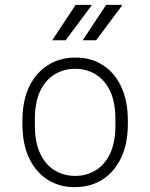

<svg xmlns="http://www.w3.org/2000/svg" viewBox="-20 -757 616 787"><path d="M285 10Q223 10 175 -20.5Q127 -51 99.5 -108.5Q72 -166 72 -248V-263Q72 -346 100.5 -403.5Q129 -461 178 -491Q227 -521 288 -521H291Q353 -521 401 -490.5Q449 -460 476.5 -402.5Q504 -345 504 -263V-248Q504 -166 475.5 -108Q447 -50 398.5 -20Q350 10 288 10ZM288 -36Q334 -36 371.5 -58.5Q409 -81 431 -127Q453 -173 453 -242V-269Q453 -339 431 -384.5Q409 -430 371.5 -452.5Q334 -475 288 -475Q242 -475 204.5 -452.5Q167 -430 145 -384.5Q123 -339 123 -269V-242Q123 -173 145 -127Q167 -81 204.5 -58.5Q242 -36 288 -36ZM319 -592 415 -737H479L480 -734L374 -592ZM194 -592 290 -737H354L355 -734L249 -592Z"/></svg>

Font: Chivo Medium Thin
Style: Regular
Weight: 250
Version: Version 2.002